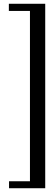

<svg xmlns="http://www.w3.org/2000/svg" viewBox="-20 -770 296 1019"><path d="M28 229V192H139V-712H27V-750H220V229Z"/></svg>

Font: Didactic
Style: Regular
Weight: 400
Designer: Tyler Finck
Foundry: Etcetera Type Co
Version: Version 3.007;FEAKit 1.0